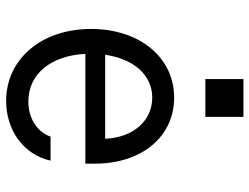

<svg xmlns="http://www.w3.org/2000/svg" viewBox="-116 -706 831 640"><g transform="rotate(90 300.0 -385.5)"><path d="M159 -254H525V-286C525 -442 435 -550 305 -550C171 -550 76 -435 76 -273C76 -108 176 10 316 10C415 10 495 -49 515 -138H435C419 -93 374 -64 318 -64C226 -64 165 -139 159 -254ZM305 -477C381 -477 438 -415 442 -320H162C176 -416 230 -477 305 -477ZM243 -654H369V-781H243Z"/></g></svg>

Font: CommitMonoNiceRocks
Style: Regular
Weight: 400
Monospace: yes
Designer: Eigil Nikolajsen
Foundry: Eigil Nikolajsen
Version: Version 1.143